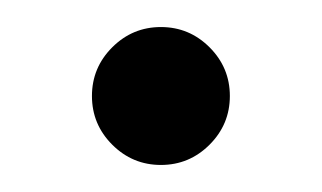

<svg xmlns="http://www.w3.org/2000/svg" viewBox="-20 -353 238 142"><path d="M99 -333Q120 -333 135 -318Q150 -303 150 -282Q150 -261 135 -246Q120 -231 99 -231Q78 -231 63 -246Q48 -261 48 -282Q48 -303 63 -318Q78 -333 99 -333Z"/></svg>

Font: Red Hat Display
Style: Regular
Weight: 400
Designer: Pentagram / MCKL
Foundry: Pentagram / MCKL
Version: Version 1.003; Red Hat Display